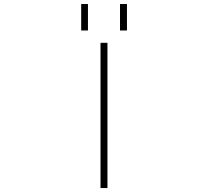

<svg xmlns="http://www.w3.org/2000/svg" viewBox="-20 -949 1040 971"><path d="M488.3 2V-732.4H523.4V2ZM390.6 -794.9V-928.7H424.8V-794.9ZM586.9 -794.9V-928.7H622.1V-794.9Z"/></svg>

Font: Gen Shin Gothic Monospace ExtraLight
Style: Regular
Weight: 200
Designer: [Source Han Sans]
Ryoko NISHIZUKA  (kana & ideographs); Paul D. Hunt (Latin, Greek & Cyrillic); Wenlong ZHANG  (bopomofo
Version: Version 1.002.20150607